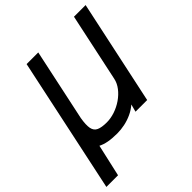

<svg xmlns="http://www.w3.org/2000/svg" viewBox="-252 -754 1072 1072"><g transform="rotate(-45 284.0 -218.0)"><path d="M-34 182 136 -618H228L137 -191Q129 -143 134 -117Q139 -91 160.5 -81Q182 -71 223 -71Q254 -71 287 -82Q320 -93 349 -113Q378 -133 398 -159Q418 -185 424 -214L510 -618H602L470 0H378L390 -45Q367 -25 339 -12Q311 1 280.5 7.5Q250 14 220 14Q180 14 151 8.5Q122 3 101 -8L58 182Z"/></g></svg>

Font: Victor Mono Thin SemiBold
Style: Italic
Weight: 600
Italic angle: -12°
Monospace: yes
Version: Version 1.561;gftools[0.9.30]